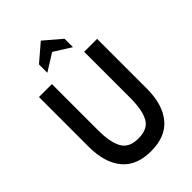

<svg xmlns="http://www.w3.org/2000/svg" viewBox="-273 -1042 1165 1165"><g transform="rotate(-45 309.5 -460.0)"><path d="M60 -273V-700H171V-303Q171 -202 200 -148.5Q229 -95 309 -95Q391 -95 419.5 -148.5Q448 -202 448 -303V-700H559V-273Q559 -137 496.5 -61.5Q434 14 309 14Q184 14 122 -62Q60 -138 60 -273ZM200 -840 310 -934 420 -840V-768L310 -837L200 -768Z"/></g></svg>

Font: Cabin Condensed SemiBold
Style: Regular
Weight: 600
Width: 3
Designer: Pablo Impallari
Foundry: Pablo Impallari. http://www.impallari.com Igino Marini. http://www.ikern.com
Version: Version 2.001